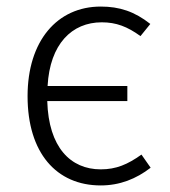

<svg xmlns="http://www.w3.org/2000/svg" viewBox="-20 -554 517 585"><path d="M411 -83C369 -53 334 -38 287 -38C195 -38 128 -105 124 -246H368V-292H125C132 -420 199 -486 290 -486C334 -486 368 -473 408 -444L438 -481C390 -519 344 -534 287 -534C154 -534 64 -429 64 -261C64 -88 152 11 287 11C345 11 395 -9 439 -43Z"/></svg>

Font: FiraGO Light
Style: Regular
Weight: 300
Designer: bBox Type
Foundry: bBox Type GmbH
Version: Version 1.001;PS 001.001;hotconv 1.0.88;makeotf.lib2.5.64775